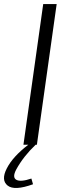

<svg xmlns="http://www.w3.org/2000/svg" viewBox="-64 -710 334 942"><path d="M117 0H111Q51 57 16 121Q-5 160 16 172Q37 184 90 166L98 194Q7 227 -26.5 200.5Q-60 174 -31 117Q-2 59 75 0H51L148 -690H214Z"/></svg>

Font: Exo 2.0 Light
Style: Italic
Weight: 300
Italic angle: -8°
Designer: Natanael Gama
Version: Version 1.001;PS 001.001;hotconv 1.0.70;makeotf.lib2.5.58329